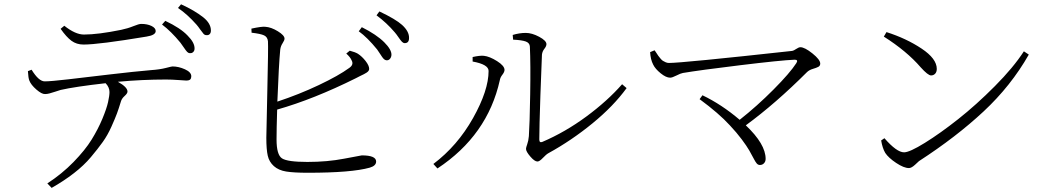

<svg xmlns="http://www.w3.org/2000/svg" viewBox="-20 -831 5040 917"><path d="M269.5 -693.4 287.1 -708Q339.8 -666 380.9 -666Q448.2 -666 558.6 -688.5Q590.8 -695.3 617.2 -706.1Q643.6 -716.8 654.3 -716.8Q683.6 -716.8 703.6 -707Q723.6 -697.3 723.6 -682.6Q723.6 -663.1 679.7 -656.2Q451.2 -618.2 378.9 -618.2Q345.7 -618.2 321.3 -636.2Q296.9 -654.3 269.5 -693.4ZM113.3 -491.2 130.9 -498Q165 -442.4 193.4 -442.4Q222.7 -442.4 305.7 -452.1Q388.7 -461.9 505.4 -475.6Q622.1 -489.3 701.2 -496.1Q743.2 -499 771.5 -506.3Q799.8 -513.7 803.7 -513.7Q833 -513.7 863.3 -500Q893.6 -486.3 893.6 -466.8Q893.6 -457 888.7 -451.7Q883.8 -446.3 869.1 -446.3Q866.2 -446.3 833 -448.7Q799.8 -451.2 772.5 -451.2Q659.2 -451.2 543 -440.4Q588.9 -415 588.9 -393.6Q588.9 -384.8 575.2 -372.6Q561.5 -360.4 557.6 -346.7Q546.9 -311.5 538.6 -289.1Q530.3 -266.6 512.2 -226.1Q494.1 -185.5 470.7 -152.8Q447.3 -120.1 414.1 -80.6Q380.9 -41 333 -3.9Q285.2 33.2 226.6 66.4L206.1 44.9Q275.4 0 331.1 -57.1Q386.7 -114.3 417.5 -164.1Q448.2 -213.9 468.8 -263.2Q489.3 -312.5 496.1 -343.3Q502.9 -374 502.9 -391.6Q502.9 -414.1 484.4 -433.6Q337.9 -417 269.5 -401.4Q259.8 -398.4 243.7 -393.1Q227.5 -387.7 216.3 -384.8Q205.1 -381.8 195.3 -381.8Q179.7 -380.9 153.8 -403.3Q127.9 -425.8 120.1 -446.3Q115.2 -458 113.3 -491.2ZM753.9 -713.9 769.5 -731.4Q841.8 -697.3 876 -661.1Q910.2 -627 909.2 -598.6Q909.2 -588.9 902.8 -582.5Q896.5 -576.2 886.7 -577.1Q879.9 -577.1 874 -583Q868.2 -588.9 858.4 -603.5Q848.6 -618.2 841.8 -627Q796.9 -681.6 753.9 -713.9ZM830.1 -793 844.7 -810.5Q909.2 -781.2 951.2 -748Q987.3 -718.8 987.3 -685.5Q987.3 -673.8 981.4 -668Q975.6 -662.1 965.8 -663.1Q958 -663.1 952.1 -669.4Q946.3 -675.8 936 -690.4Q925.8 -705.1 918.9 -712.9Q875 -762.7 830.1 -793Z M1633.8 -575.2 1650.4 -588.9Q1676.8 -582 1689.5 -574.2Q1709 -561.5 1726.1 -539.6Q1743.2 -517.6 1743.2 -502Q1743.2 -497.1 1740.2 -492.7Q1737.3 -488.3 1730.5 -483.9Q1723.6 -479.5 1717.8 -476.6Q1711.9 -473.6 1699.7 -467.8Q1687.5 -461.9 1678.7 -457Q1478.5 -357.4 1303.7 -307.6Q1300.8 -212.9 1300.8 -165Q1300.8 -91.8 1326.7 -74.7Q1352.5 -57.6 1448.2 -57.6Q1543.9 -57.6 1624 -73.2Q1704.1 -88.9 1708 -88.9Q1776.4 -88.9 1776.4 -59.6Q1776.4 -39.1 1746.1 -30.3Q1659.2 -5.9 1450.2 -5.9Q1383.8 -5.9 1347.2 -11.7Q1310.5 -17.6 1288.1 -37.6Q1265.6 -57.6 1258.8 -87.4Q1252 -117.2 1252 -172.9Q1252 -195.3 1256.8 -400.4Q1261.7 -605.5 1259.8 -633.8Q1257.8 -654.3 1241.2 -662.1Q1224.6 -669.9 1181.6 -674.8L1180.7 -694.3Q1230.5 -705.1 1247.1 -703.1Q1275.4 -701.2 1307.1 -681.6Q1338.9 -662.1 1338.9 -646.5Q1338.9 -638.7 1329.6 -624.5Q1320.3 -610.4 1318.4 -593.8Q1311.5 -521.5 1304.7 -345.7Q1408.2 -379.9 1502.9 -424.8Q1597.7 -469.7 1648.4 -506.8Q1670.9 -522.5 1659.2 -543Q1653.3 -557.6 1633.8 -575.2ZM1693.4 -681.6 1708 -701.2Q1778.3 -666 1815.4 -628.9Q1850.6 -593.8 1849.6 -568.4Q1848.6 -556.6 1841.8 -549.3Q1835 -542 1825.2 -543Q1818.4 -543.9 1812.5 -549.8Q1806.6 -555.7 1796.9 -571.3Q1787.1 -586.9 1781.2 -594.7Q1734.4 -652.3 1693.4 -681.6ZM1778.3 -757.8 1792 -776.4Q1870.1 -739.3 1900.4 -711.9Q1934.6 -680.7 1933.6 -649.4Q1933.6 -625 1913.1 -625Q1906.2 -625 1899.9 -631.3Q1893.6 -637.7 1883.3 -652.8Q1873 -668 1865.2 -676.8Q1827.1 -721.7 1778.3 -757.8Z M2430.7 -641.6 2428.7 -664.1Q2460.9 -673.8 2491.2 -673.8Q2520.5 -673.8 2555.2 -655.3Q2589.8 -636.7 2589.8 -620.1Q2589.8 -610.4 2580.1 -598.1Q2570.3 -585.9 2568.4 -570.3Q2566.4 -535.2 2561 -377Q2555.7 -218.8 2555.7 -165Q2555.7 -147.5 2570.3 -153.3Q2679.7 -200.2 2780.3 -274.4Q2880.9 -348.6 2951.2 -428.7L2972.7 -410.2Q2910.2 -324.2 2810.1 -242.2Q2710 -160.2 2599.6 -99.6Q2588.9 -93.8 2572.8 -76.7Q2556.6 -59.6 2546.9 -59.6Q2533.2 -59.6 2512.7 -83.5Q2492.2 -107.4 2492.2 -120.1Q2492.2 -126 2498 -142.1Q2503.9 -158.2 2505.9 -180.7Q2509.8 -235.4 2512.2 -380.4Q2514.6 -525.4 2510.7 -608.4Q2509.8 -626 2491.2 -632.8Q2472.7 -639.6 2430.7 -641.6ZM2313.5 -492.2Q2313.5 -523.4 2237.3 -537.1V-558.6Q2271.5 -566.4 2291 -564.5Q2318.4 -561.5 2354 -539.1Q2389.6 -516.6 2389.6 -497.1Q2389.6 -487.3 2379.4 -474.1Q2369.1 -460.9 2367.2 -448.2Q2308.6 -184.6 2069.3 -26.4L2049.8 -47.9Q2165 -134.8 2239.3 -267.1Q2313.5 -399.4 2313.5 -492.2Z M3085 -582 3106.4 -590.8Q3108.4 -588.9 3114.7 -578.6Q3121.1 -568.4 3124 -564.5Q3127 -560.5 3133.8 -552.2Q3140.6 -543.9 3146 -540.5Q3151.4 -537.1 3159.2 -533.7Q3167 -530.3 3174.8 -530.3Q3238.3 -530.3 3763.7 -587.9Q3770.5 -588.9 3782.7 -597.2Q3794.9 -605.5 3802.7 -605.5Q3823.2 -605.5 3860.4 -575.7Q3897.5 -545.9 3897.5 -527.3Q3897.5 -516.6 3888.2 -511.7Q3878.9 -506.8 3862.3 -502Q3845.7 -497.1 3835 -487.3Q3684.6 -336.9 3542 -232.4Q3636.7 -142.6 3636.7 -72.3Q3636.7 -59.6 3628.9 -51.3Q3621.1 -43 3609.4 -43Q3600.6 -43 3594.2 -50.3Q3587.9 -57.6 3579.1 -74.7Q3570.3 -91.8 3558.6 -112.3Q3546.9 -132.8 3522.5 -165.5Q3498 -198.2 3465.8 -232.4Q3413.1 -290 3321.3 -357.4L3335 -376Q3426.8 -332 3512.7 -258.8Q3595.7 -324.2 3674.3 -403.3Q3752.9 -482.4 3783.2 -529.3Q3793.9 -545.9 3775.4 -545.9Q3708 -543 3515.1 -519.5Q3322.3 -496.1 3241.2 -482.4Q3230.5 -480.5 3210.4 -470.2Q3190.4 -460 3180.7 -460Q3161.1 -460 3135.3 -481Q3109.4 -502 3099.6 -522.5Q3086.9 -546.9 3085 -582Z M4201.2 -656.2 4213.9 -677.7Q4308.6 -647.5 4381.3 -599.1Q4454.1 -550.8 4454.1 -502Q4454.1 -487.3 4446.3 -479Q4438.5 -470.7 4426.8 -470.7Q4412.1 -470.7 4377 -509.8Q4310.5 -586.9 4201.2 -656.2ZM4297.9 -103.5Q4324.2 -103.5 4397.5 -148.9Q4470.7 -194.3 4556.6 -262.2Q4642.6 -330.1 4731.4 -419.4Q4820.3 -508.8 4870.1 -585.9L4893.6 -570.3Q4808.6 -420.9 4677.7 -298.8Q4546.9 -176.8 4369.1 -61.5Q4367.2 -59.6 4350.1 -43.9Q4333 -28.3 4321.3 -28.3Q4296.9 -28.3 4260.3 -52.7Q4223.6 -77.1 4208 -100.6Q4194.3 -124 4188.5 -160.2L4204.1 -170.9Q4262.7 -103.5 4297.9 -103.5Z"/></svg>

Font: GenYoMin TW TTF Light
Style: Regular
Weight: 300
Version: Version 1.300